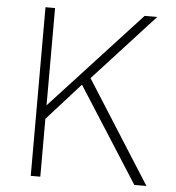

<svg xmlns="http://www.w3.org/2000/svg" viewBox="-52 -771 750 820"><g transform="rotate(5 323.0 -361.5)"><path d="M554 0 294 -407 151 -248V0H110V-723H151V-306L535 -723H589L328 -438L606 0Z"/></g></svg>

Font: Public Sans VF
Style: Regular
Weight: 400
Designer: Pablo Impallari, Rodrigo Fuenzalida (Modified by Dan O. Williams and USWDS)
Version: Version 1.003